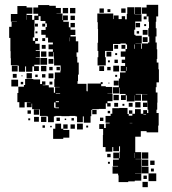

<svg xmlns="http://www.w3.org/2000/svg" viewBox="-20 -545 714 795"><path d="M628 -204V-184H625V-162H632V-120H631V-91H628V-77H637V-25H635V3H587V-2H563V21H540V85H565V113H541V114H566V174H539V175H565V203H538V206H511V209H471V181H469V174H446V144H469V142H448V116H472V111H449V87H473V110H475V83H477V61H473V81H449V64H445V83H417V64H406V14H407V-11H391V-31H411V-15H418V-34H434V-37H417V-65H438V-74H445V-97H474V-98H508V-73H513V-66H528V-74H539V-93H563V-74H573V-89H589V-77H594V-91H591V-120H590V-128H568V-154H590V-155H565V-156H542V-154H564V-128H538V-150H537V-125H505V-150H501V-131H481V-151H500V-156H476V-182H474V-158H448V-184H472V-220H477V-245H500V-250H480V-272H498V-284H484V-298H498V-310H480V-332H500V-342H506V-361H501V-365H479V-363H448V-334H415V-308H418V-274H384V-308H387V-334H384V-368H386V-425H385V-453H383V-489H449V-466H451V-481H471V-466H484V-478H498V-465H505V-487H507V-515H535V-487H537V-486H566V-456H540V-422H536V-401H541V-397H567V-365H541V-364H564V-343H567V-365H593V-369H598V-394H594V-428H597V-455H595V-477H587V-488H568V-514H587V-525H635V-477H627V-455H625V-428H628V-394H624V-369H629V-341H631V-301H629V-286H636V-258H638V-204ZM389 -94V-93H362V-90H358V-64H355V-37H327V-63H323V-39H299V-63H293V-65H268V-64H234V-65H209V-63H203V-39H179V-63H173V-65H145V-92H142V-93H113V-116H111V-101H91V-121H106V-122H82V-100H60V-122H52V-160H56V-186H79V-193H84V-218H118V-216H146V-197H154V-208H168V-194H157V-192H182V-183H203V-161H208V-184H227V-185H205V-217H207V-245H230V-252H231V-274H204V-303H203V-329H201V-311H181V-331H199V-341H181V-361H199V-369H179V-389H169V-401H151V-421H169V-433H174V-448H168V-458H148V-478H140V-462H123V-419H122V-390H116V-376H125V-387H137V-375H126V-364H144V-338H128V-335H145V-307H128V-305H145V-277H122V-271H141V-251H121V-270H114V-248H88V-270H84V-248H58V-273H53V-275H25V-304H24V-333H23V-388H18V-434H28V-454H50V-455H25V-487H52V-520H90V-514H114V-488H90V-483H113V-463H122V-480H138V-488H118V-514H138V-524H184V-521H211V-512H232V-490H214V-489H239V-462H241V-481H261V-461H242V-455H265V-432H272V-422H292V-400H272V-394H294V-374H304V-328H297V-310H300V-286H306V-236H303V-209H301V-198H338V-169H339V-167H343V-199H397V-205H405V-197H399V-188H418V-185H445V-157H425V-156H446V-126H425V-118H438V-104H424V-117H418V-94ZM537 -515H565V-487H537ZM240 -512H262V-490H240ZM270 -512H292V-490H270ZM392 -510H410V-492H392ZM482 -510H500V-492H482ZM425 -507H437V-495H425ZM88 -482V-463H89V-482ZM290 -480V-462H272V-480ZM587 -465H575V-477H587ZM272 -450H290V-432H272ZM542 -450H560V-432H542ZM125 -447H137V-435H125ZM155 -435V-447H167V-435ZM577 -437V-445H585V-437ZM591 -401H571V-421H591ZM556 -416V-406H546V-416ZM135 -415V-407H127V-415ZM591 -371H571V-391H591ZM267 -390V-374H268V-390ZM155 -375V-387H167V-375ZM538 -343V-361H536V-343ZM169 -343H153V-359H169ZM453 -359H469V-343H453ZM483 -343V-359H499V-343ZM172 -310H150V-332H172ZM421 -331H441V-311H421ZM457 -317V-325H465V-317ZM175 -277H147V-305H175ZM181 -301H201V-281H181ZM468 -284H454V-298H468ZM427 -287V-295H435V-287ZM53 -249H29V-273H53ZM473 -249H449V-273H473ZM150 -272H172V-250H150ZM391 -271H411V-251H391ZM198 -268V-254H184V-268ZM214 -254V-268H228V-254ZM424 -268H438V-254H424ZM502 -252H504V-268H502ZM90 -220V-242H112V-220ZM201 -221H181V-241H201ZM33 -223V-239H49V-223ZM168 -238V-224H154V-238ZM126 -226V-236H136V-226ZM457 -227V-235H465V-227ZM69 -229V-233H73V-229ZM55 -187H27V-215H55ZM471 -191H451V-211H471ZM197 -207V-195H185V-207ZM76 -196H66V-206H76ZM433 -203V-199H429V-203ZM211 -156H229V-158H211ZM450 -152H472V-130H450ZM224 -126H211V-122H224ZM540 -100V-122H562V-100ZM204 -121V-99H209V-97H224V-100H210V-121ZM590 -102H572V-120H590ZM469 -119V-103H453V-119ZM513 -119H529V-103H513ZM487 -107V-115H495V-107ZM142 -70H120V-92H142ZM380 -90V-72H362V-90ZM108 -74H94V-88H108ZM514 -74V-88H528V-74ZM436 -86V-76H426V-86ZM574 -73V-71H585V-73ZM172 -40H150V-62H172ZM141 -41H121V-61H141ZM214 -44V-58H228V-44ZM408 -58V-44H394V-58ZM276 -46V-56H286V-46ZM105 -47H97V-55H105ZM248 -48V-54H254V-48ZM517 -35H528V-36H517ZM233 -12H242V-7H267V25H242V30H200V-12H209V-33H233ZM323 -9H299V-33H323ZM242 -30H260V-12H242ZM290 -12H272V-30H290ZM166 -16H156V-26H166ZM345 -17H337V-25H345ZM194 -18H188V-24H194ZM568 86H594V112H568ZM537 88H536V109H537ZM438 106H424V92H438ZM594 142H568V116H594ZM602 120H620V138H602ZM435 133H427V125H435ZM567 173V145H595V173ZM617 153V165H605V153ZM627 205H595V173H627ZM574 196V182H588V196ZM592 230H570V208H592Z"/></svg>

Font: Rubik-Storm
Style: Regular
Weight: 400
Designer: NaN (generative design), Hubert & Fischer (Rubik source font outlines)
Foundry: NaN, Hubert & Fischer
Version: Version 1.000